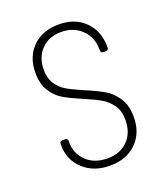

<svg xmlns="http://www.w3.org/2000/svg" viewBox="-102 -575 556 650"><g transform="rotate(-20 176.0 -250.5)"><path d="M52 -117V-122Q52 -132 62 -132H71Q81 -132 81 -122V-118Q81 -77 109.5 -49.5Q138 -22 186 -22Q231 -22 258.5 -50Q286 -78 286 -124Q286 -157 271 -178Q256 -199 234.5 -211.5Q213 -224 175 -240Q135 -257 111 -271Q87 -285 70.5 -311Q54 -337 54 -377Q54 -435 89.5 -470Q125 -505 184 -505Q242 -505 277.5 -469.5Q313 -434 313 -378V-375Q313 -365 303 -365H295Q285 -365 285 -375V-378Q285 -421 256.5 -449.5Q228 -478 183 -478Q138 -478 111 -450Q84 -422 84 -377Q84 -347 97.5 -326.5Q111 -306 131.5 -294Q152 -282 187 -267Q230 -249 255 -234.5Q280 -220 298 -193Q316 -166 316 -124Q316 -66 280 -31Q244 4 185 4Q126 4 89 -30.5Q52 -65 52 -117Z"/></g></svg>

Font: Barlow Condensed Thin
Style: Regular
Weight: 250
Width: 3
Designer: Jeremy Tribby
Foundry: Tribby Type
Version: Version 1.408